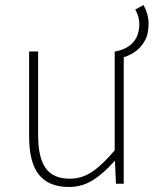

<svg xmlns="http://www.w3.org/2000/svg" viewBox="-20 -732 617 765"><path d="M535 -637Q535 -666 519 -694L552 -712Q572 -674 572 -639Q572 -594 556 -568Q530 -522 473 -504L440 -527Q535 -546 535 -637ZM96 -188V-527H132V-192Q132 -104 162 -62Q192 -20 258 -20Q305 -20 345.5 -46.5Q386 -73 437 -133V-527H473V0H442L438 -90H436Q392 -40 349 -13.5Q306 13 255 13Q174 13 135 -36Q96 -85 96 -188Z"/></svg>

Font: Merged Yaku Han JP Thin
Style: Regular
Weight: 250
Designer: Ryoko NISHIZUKA 西塚涼子 (kana, bopomofo & ideographs); Paul D. Hunt (Latin, Greek & Cyrillic); Sandoll Communications 산돌커뮤니
Foundry: Adobe
Version: Version 2.004